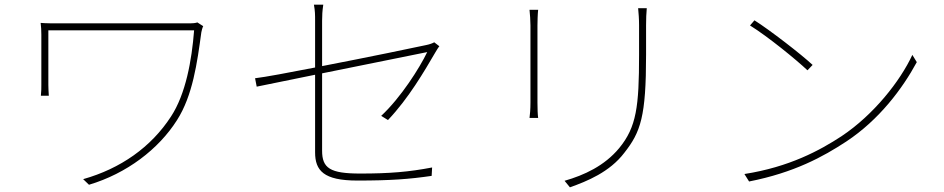

<svg xmlns="http://www.w3.org/2000/svg" viewBox="-20 -776 4040 822"><path d="M825 -680C817 -677 803 -676 794 -676H245C205 -676 176 -676 154 -678C156 -661 157 -647 157 -628V-412C157 -401 157 -384 155 -366H189C188 -384 187 -398 187 -412V-646H811C801 -517 775 -373 712 -277C627 -146 496 -54 336 -9L361 15C522 -33 659 -137 738 -262C805 -367 824 -506 842 -638C843 -644 847 -659 850 -664Z M1641 -262C1730 -356 1796 -470 1844 -552C1849 -560 1855 -571 1861 -578L1839 -595C1833 -591 1819 -586 1804 -583C1768 -575 1551 -530 1359 -493V-687C1359 -711 1360 -728 1364 -756H1324C1329 -728 1329 -713 1329 -687V-487C1216 -465 1115 -446 1072 -441L1079 -405C1118 -413 1216 -433 1329 -456V-124C1329 -46 1365 -3 1510 -3C1652 -3 1732 -9 1828 -23L1830 -59C1730 -40 1649 -33 1522 -33C1393 -33 1359 -56 1359 -131V-462C1567 -504 1809 -553 1809 -553C1777 -486 1696 -358 1612 -280Z M2247 -734C2249 -719 2251 -684 2251 -667V-337C2251 -309 2249 -284 2247 -271H2284C2282 -284 2281 -311 2281 -337V-667C2281 -683 2282 -719 2284 -734ZM2712 -741C2714 -720 2716 -695 2716 -668V-541C2716 -320 2705 -232 2631 -142C2568 -66 2481 -26 2397 -2L2420 26C2493 0 2590 -39 2653 -122C2723 -211 2746 -277 2746 -542V-668C2746 -695 2747 -720 2749 -741Z M3210 -689 3191 -667C3268 -619 3387 -522 3437 -475L3459 -498C3411 -543 3275 -648 3210 -689ZM3167 -31 3187 1C3380 -37 3504 -105 3603 -170C3744 -263 3844 -397 3905 -510L3886 -541C3834 -429 3721 -285 3583 -193C3490 -132 3359 -61 3167 -31Z"/></svg>

Font: Noto Sans T Chinese Thin
Style: Regular
Weight: 100
Designer: Ryoko NISHIZUKA (kana & ideographs); Paul D. Hunt (Latin, Greek & Cyrillic); Wenlong ZHANG (bopomofo); Sandoll Communica
Foundry: Adobe Systems Incorporated
Version: Version 1.000;PS 1;hotconv 1.0.78;makeotf.lib2.5.61930